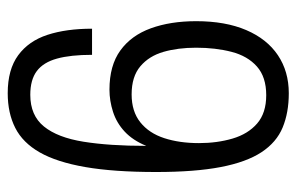

<svg xmlns="http://www.w3.org/2000/svg" viewBox="-152 -586 750 485"><g transform="rotate(-90 222.5 -343.0)"><path d="M230 12Q181 12 143.5 -3.5Q106 -19 81 -57Q56 -95 43.5 -160Q31 -225 31 -323Q31 -430 43.5 -502Q56 -574 80.5 -617Q105 -660 142.5 -679Q180 -698 230 -698Q290 -698 326 -671.5Q362 -645 377.5 -597.5Q393 -550 393 -485H327Q327 -539 317.5 -573.5Q308 -608 286 -624.5Q264 -641 226 -641Q174 -641 146 -606.5Q118 -572 107.5 -506.5Q97 -441 97 -348Q111 -382 133 -402.5Q155 -423 183 -432Q211 -441 239 -441Q300 -441 338 -413.5Q376 -386 394 -336.5Q412 -287 412 -222Q412 -148 389.5 -95.5Q367 -43 326 -15.5Q285 12 230 12ZM225 -45Q271 -45 297.5 -68.5Q324 -92 334.5 -132.5Q345 -173 345 -222Q345 -268 334.5 -304.5Q324 -341 298 -363Q272 -385 227 -385Q184 -385 156.5 -363Q129 -341 116.5 -302.5Q104 -264 104 -215Q104 -169 115.5 -130Q127 -91 153.5 -68Q180 -45 225 -45Z"/></g></svg>

Font: Archivo Condensed Light
Style: Regular
Weight: 300
Width: 3
Designer: Hector Gatti
Foundry: Omnibus-Type
Version: Version 2.001